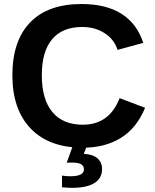

<svg xmlns="http://www.w3.org/2000/svg" viewBox="-20 -718 762 946"><path d="M388.2 -103.5Q518.6 -103.5 569.3 -234.4L694.8 -187Q654.3 -87.4 575.9 -38.8Q497.6 9.8 388.2 9.8Q222.2 9.8 131.6 -84.2Q41 -178.2 41 -347.2Q41 -516.6 128.4 -607.4Q215.8 -698.2 381.8 -698.2Q502.9 -698.2 579.1 -649.7Q655.3 -601.1 686 -506.8L559.1 -472.2Q543 -523.9 495.8 -554.4Q448.7 -585 384.8 -585Q287.1 -585 236.6 -524.4Q186 -463.9 186 -347.2Q186 -228.5 238 -166Q290 -103.5 388.2 -103.5ZM482.9 114.7Q482.9 160.6 444.8 184.1Q406.7 207.5 335 207.5Q313 207.5 285.6 204.6V147Q302.7 150.4 326.7 150.4Q393.6 150.4 393.6 116.7Q393.6 99.6 379.9 91.3Q366.2 83 334 83Q315.4 83 308.6 84L338.9 0H408.7L392.6 40Q438.5 42.5 460.7 62.5Q482.9 82.5 482.9 114.7Z"/></svg>

Font: Arial
Style: Bold
Weight: 700
Designer: Steve Matteson
Foundry: Ascender Corporation
Version: Version 2.00.3